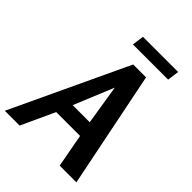

<svg xmlns="http://www.w3.org/2000/svg" viewBox="-304 -1013 1138 1138"><g transform="rotate(45 265.0 -444.5)"><path d="M397 -732 545 0H405L366 -210H166L69 0H-55L289 -732ZM309 -558 206 -308H349ZM214 -889H509L499 -815H204Z"/></g></svg>

Font: Rosario
Style: Italic
Weight: 400
Italic angle: -8.05°
Designer: Hector Gatti
Foundry: Omnibus Type
Version: Version 1.201